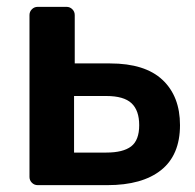

<svg xmlns="http://www.w3.org/2000/svg" viewBox="-20 -540 570 560"><path d="M90 0Q80 0 73 -7Q66 -14 66 -24V-496Q66 -506 73 -513Q80 -520 90 -520H174Q184 -520 191 -513Q198 -506 198 -496V-355H301Q403 -355 454 -307Q505 -259 505 -175Q505 -88 450 -44Q395 0 293 0ZM196 -95H290Q339 -95 362.5 -113Q386 -131 386 -175Q386 -218 363.5 -239Q341 -260 290 -260H196Z"/></svg>

Font: Rubik Light Medium
Style: Regular
Weight: 500
Version: Version 2.104